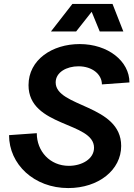

<svg xmlns="http://www.w3.org/2000/svg" viewBox="-20 -940 679 976"><path d="M327 16C481 16 596 -76 596 -198C596 -410 263 -394 263 -521C263 -573 319 -603 379 -603C449 -603 498 -562 498 -511L638 -521C638 -629 529 -716 385 -716C245 -716 125 -636 125 -507C125 -293 458 -322 458 -189C458 -131 395 -97 330 -97C234 -97 167 -171 167 -263L26 -253C26 -105 153 16 327 16ZM239 -780H367L446 -880L487 -780H607L552 -920H348Z"/></svg>

Font: Uncut Sans
Style: Bold Italic
Weight: 700
Italic angle: -11°
Designer: Kasper Nordkvist
Foundry: UNCUT.wtf
Version: Version 1.304;Glyphs 3.2 (3246)